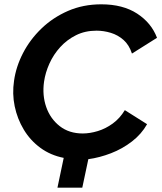

<svg xmlns="http://www.w3.org/2000/svg" viewBox="-20 -734 750 889"><path d="M246 135 275 -3Q214 -15 167 -49.5Q120 -84 90 -134Q60 -184 48 -242Q36 -300 45 -360Q54 -425 86.5 -488Q119 -551 172 -602Q225 -653 295 -683.5Q365 -714 449 -714Q549 -714 615 -671Q681 -628 707 -559L591 -486Q578 -526 552 -549Q526 -572 493 -582Q460 -592 427 -592Q374 -592 332 -571Q290 -550 259 -516Q228 -482 209 -440Q190 -398 184 -356Q175 -293 194 -238.5Q213 -184 256.5 -150Q300 -116 363 -116Q396 -116 432.5 -127Q469 -138 502 -162Q535 -186 558 -224L661 -159Q635 -113 591 -79Q547 -45 494 -24.5Q441 -4 389 3L361 135Z"/></svg>

Font: Raleway
Style: Bold Italic
Weight: 700
Italic angle: -12°
Designer: Matt McInerney, Pablo Impallari, Rodrigo Fuenzalida
Foundry: Matt McInerney, Pablo Impallari, Rodrigo Fuenzalida
Version: Version 4.101;RELEASE